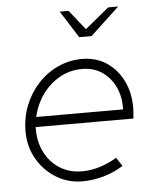

<svg xmlns="http://www.w3.org/2000/svg" viewBox="-52 -752 643 806"><g transform="rotate(-5 269.5 -349.0)"><path d="M263 10Q203 10 153 -20.5Q103 -51 73 -103Q43 -155 43 -219Q43 -278 63.5 -329Q84 -380 120 -419Q156 -458 204 -480Q252 -502 306 -502Q364 -502 408 -473Q452 -444 477 -394Q502 -344 502 -280Q502 -275 501 -257.5Q500 -240 499 -234H87Q85 -176 107.5 -130Q130 -84 171 -58Q212 -32 265 -32Q304 -32 341.5 -44Q379 -56 412 -76L436 -40Q399 -16 353.5 -3Q308 10 263 10ZM93 -276H459Q461 -326 442.5 -367.5Q424 -409 388 -434.5Q352 -460 302 -460Q251 -460 208 -436Q165 -412 135 -370.5Q105 -329 93 -276ZM302 -594 230 -708H267L333 -625L434 -708H476L354 -594Z"/></g></svg>

Font: Red Hat Display
Style: Italic
Weight: 300
Italic angle: -12°
Designer: Pentagram, MCKL
Foundry: Pentagram, MCKL
Version: Version 1.023